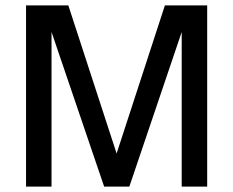

<svg xmlns="http://www.w3.org/2000/svg" viewBox="-20 -688 860 708"><path d="M76 0V-668H232L410 -122L588 -668H744V0H650V-570L457 0H364L170 -570V0Z"/></svg>

Font: Atkinson Hyperlegible Pro
Style: Regular
Weight: 400
Designer: Elliott Scott, Megan Eiswerth, Linus Boman, Theodore Petrosky, Jacob Perez
Foundry: Braille Institute
Version: Version 1.5.1